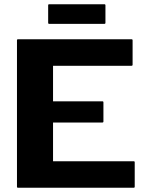

<svg xmlns="http://www.w3.org/2000/svg" viewBox="-20 -885 688 905"><path d="M230 -407.5H462.5Q467.5 -407.5 467.5 -402.5V-312.5Q467.5 -307.5 462.5 -307.5H230V-125H610Q615 -125 615 -120V-5Q615 0 610 0H65Q60 0 60 -5V-695Q60 -700 65 -700H600Q605 -700 605 -695V-580Q605 -575 600 -575H230ZM207 -777.5V-860Q207 -865 212 -865H472Q477 -865 477 -860V-777.5Q477 -772.5 472 -772.5H212Q207 -772.5 207 -777.5Z"/></svg>

Font: MFEK Sans
Style: Bold
Weight: 700
Designer: Owen Earl
Foundry: indestructible type*
Version: Version 0.001; ttfautohint (v1.8.4.7-5d5b)